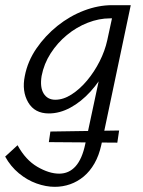

<svg xmlns="http://www.w3.org/2000/svg" viewBox="-69 -434 555 743"><path d="M143 289Q109 289 72.5 276Q36 263 4 236.5Q-28 210 -49 172L-1 128Q30 185 75.5 211.5Q121 238 160 238Q198 238 223.5 209.5Q249 181 261 123L330 -200L384 -277Q371 -221 344 -170Q317 -119 281 -79.5Q245 -40 203.5 -17.5Q162 5 120 5Q65 5 40 -38Q15 -81 27 -140Q38 -197 72 -246.5Q106 -296 153.5 -334Q201 -372 256 -393Q311 -414 365 -414H437L323 127Q314 168 296.5 198.5Q279 229 255 249Q231 269 202.5 279Q174 289 143 289ZM120 116 126 75 392 71 385 118ZM145 -48Q176 -48 208 -68.5Q240 -89 268 -122.5Q296 -156 316.5 -196.5Q337 -237 346 -278L370 -389L400 -363H357Q314 -363 270.5 -346Q227 -329 190 -298.5Q153 -268 127 -227.5Q101 -187 92 -140Q85 -96 100 -72Q115 -48 145 -48Z"/></svg>

Font: Ysabeau Office
Style: Italic
Weight: 400
Italic angle: -12°
Designer: Christian Thalmann (Catharsis Fonts)
Version: Version 2.001;gftools[0.9.30]; featfreeze: tnum,lnum,ss02